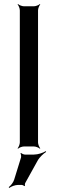

<svg xmlns="http://www.w3.org/2000/svg" viewBox="-20 -724 286 949"><path d="M168 -20V-673C168 -682 174 -697 179 -702L177 -704C172 -699 157 -693 148 -693H98C89 -693 74 -699 69 -704L67 -702C72 -697 78 -682 78 -673V-20C78 -11 72 4 67 9L69 11C74 6 89 0 98 0H148C157 0 172 6 177 11L179 9C174 4 168 -11 168 -20ZM148 40H103C97 40 87 35 84 32L81 34C84 38 85 49 84 54L50 164C46 178 32 195 23 201L26 205C34 198 55 190 69 190H87C91 190 99 194 100 196L104 194C102 192 103 183 105 180L166 70C175 53 196 34 208 27L206 23C194 31 168 40 148 40Z"/></svg>

Font: Gamestation Storm
Style: Regular
Weight: 400
Designer: Jonas Hecksher
Foundry: Jonas Hecksher, Playtypeª, e-types AS
Version: Version 1.003